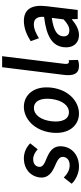

<svg xmlns="http://www.w3.org/2000/svg" viewBox="498 -1244 758 1794"><g transform="rotate(-90 877.0 -347.0)"><path d="M57 -56C95 -17 156 12 216 12C328 12 396 -56 406 -140C417 -232 355 -264 298 -289C253 -308 210 -323 215 -362C219 -393 242 -416 286 -416C321 -416 351 -399 379 -374L435 -444C403 -475 356 -503 295 -503C196 -503 127 -442 116 -356C106 -274 167 -237 223 -213C267 -193 313 -175 308 -134C304 -100 278 -75 230 -75C185 -75 150 -96 115 -130Z M535 -245C515 -82 603 12 713 12C824 12 935 -82 955 -245C975 -409 887 -503 776 -503C666 -503 555 -409 535 -245ZM641 -245C653 -344 700 -409 765 -409C830 -409 861 -344 849 -245C837 -147 790 -82 725 -82C660 -82 629 -147 641 -245Z M1074 -126C1064 -41 1084 12 1158 12C1182 12 1201 8 1214 2L1212 -84C1204 -82 1199 -82 1195 -82C1184 -82 1174 -92 1177 -120L1249 -706H1146Z M1333 -132C1322 -46 1370 12 1447 12C1499 12 1548 -17 1592 -54H1595L1596 0H1681L1716 -291C1733 -428 1689 -503 1578 -503C1508 -503 1442 -473 1389 -439L1417 -362C1459 -388 1503 -410 1547 -410C1606 -410 1621 -366 1616 -314C1432 -292 1346 -237 1333 -132ZM1435 -141C1441 -190 1485 -225 1607 -242L1593 -132C1556 -98 1526 -78 1490 -78C1453 -78 1430 -97 1435 -141Z"/></g></svg>

Font: Falling Sky
Style: CondObl
Weight: 400
Designer: Paul D. Hunt
Foundry: Adobe Systems Incorporated
Version: Version 1.02